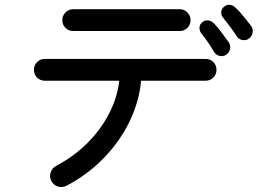

<svg xmlns="http://www.w3.org/2000/svg" viewBox="-20 -753 1063 792"><path d="M255 13Q238 22 219.5 16.5Q201 11 192 -6Q183 -23 189 -41.5Q195 -60 212 -69Q284 -107 339.5 -162Q395 -217 429.5 -283.5Q464 -350 472 -420H165Q146 -420 133 -433Q120 -446 120 -465Q120 -484 133 -497Q146 -510 165 -510H828Q847 -510 860 -497Q873 -484 873 -465Q873 -446 860 -433Q847 -420 828 -420H562Q554 -333 514 -251Q474 -169 408 -101Q342 -33 255 13ZM282 -625Q263 -625 250 -638Q237 -651 237 -670Q237 -688 250 -701.5Q263 -715 282 -715H722Q740 -715 753 -701.5Q766 -688 766 -670Q766 -651 753 -638Q740 -625 722 -625ZM1007 -594Q995 -585 979.5 -588Q964 -591 956 -604Q944 -623 929.5 -642.5Q915 -662 901 -679Q892 -689 892.5 -702.5Q893 -716 904 -725Q915 -735 929 -733Q943 -731 953 -720Q967 -707 985 -685Q1003 -663 1016 -646Q1025 -633 1022 -618Q1019 -603 1007 -594ZM913 -527Q900 -519 885.5 -522.5Q871 -526 863 -539Q852 -558 838 -578.5Q824 -599 810 -616Q802 -627 803 -640Q804 -653 815 -662Q827 -671 840.5 -668.5Q854 -666 864 -655Q877 -642 894 -619Q911 -596 924 -578Q932 -565 928.5 -550Q925 -535 913 -527Z"/></svg>

Font: Zen Maru Gothic Medium
Style: Regular
Weight: 500
Designer: Yoshimichi Ohira
Foundry: Positype
Version: Version 1.001